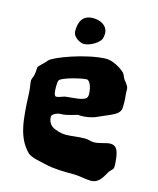

<svg xmlns="http://www.w3.org/2000/svg" viewBox="-106 -756 692 840"><g transform="rotate(15 240.5 -336.0)"><path d="M467 -117C462 -153 452 -170 427 -170C407 -170 381 -157 353 -157C340 -157 330 -163 314 -163C280 -163 254 -157 229 -157C214 -157 199 -159 183 -166C183 -166 144 -173 144 -218C144 -225 162 -239 183 -239C215 -239 252 -256 261 -255C264 -254 266 -254 269 -254C291 -254 319 -258 342 -269C397 -295 438 -302 438 -339C438 -357 439 -365 436 -392C432 -427 443 -420 414 -456C408 -464 404 -479 399 -484C379 -504 340 -524 315 -524C225 -523 82 -469 68 -450C58 -436 35 -419 31 -410C30 -407 31 -390 28 -376C26 -366 19 -353 19 -348C19 -337 24 -315 25 -293C30 -167 37 -92 93 -36C113 -20 149 -16 176 -9C217 1 264 1 309 1C330 1 361 9 385 9C423 9 436 -24 451 -49C466 -67 470 -63 470 -84C470 -93 468 -104 467 -117ZM278 -342C270 -320 209 -322 180 -317C174 -316 156 -307 144 -307C135 -307 132 -323 132 -350C132 -363 133 -374 136 -379C145 -393 230 -415 255 -415C264 -415 280 -392 280 -353C280 -349 279 -345 278 -342ZM276 -607C278 -615 279 -622 279 -628C279 -664 246 -681 212 -681C164 -681 150 -647 150 -607C150 -574 191 -561 199 -561C231 -561 271 -588 276 -607Z"/></g></svg>

Font: Freckle Face
Style: Regular
Weight: 400
Designer: Astigmatic (AOETI)
Foundry: Astigmatic (AOETI)
Version: Version 1.000